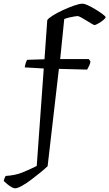

<svg xmlns="http://www.w3.org/2000/svg" viewBox="-89 -820 592 1040"><path d="M-7 200Q-15 200 -26.5 193.5Q-38 187 -49.5 177.5Q-61 168 -69 160Q-68 154 -64.5 145.5Q-61 137 -58 133Q-7 130 31.5 114.5Q70 99 110 79L148 -449L45 -455Q47 -468 50.5 -479Q54 -490 58 -496L152 -499L167 -711Q173 -721 197 -736Q221 -751 252.5 -765.5Q284 -780 313 -790Q342 -800 358 -800Q369 -800 389 -790.5Q409 -781 431 -767.5Q453 -754 468 -742.5Q483 -731 483 -727Q483 -722 472.5 -713Q462 -704 448 -695.5Q434 -687 424 -684Q420 -684 407.5 -691.5Q395 -699 379.5 -708.5Q364 -718 350.5 -725.5Q337 -733 331 -733Q328 -733 315 -731Q302 -729 287 -725.5Q272 -722 259 -717L237 -500H392L401 -487Q400 -477 394 -464Q388 -451 383 -443L230 -447L169 80Q156 93 131.5 113Q107 133 80.5 153Q54 173 30 186.5Q6 200 -7 200Z"/></svg>

Font: Texturina Medium 12pt
Style: Regular
Weight: 400
Version: Version 1.002